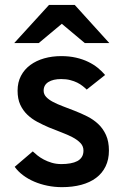

<svg xmlns="http://www.w3.org/2000/svg" viewBox="-20 -752 515 784"><path d="M232.9 12.2Q202.6 12.2 173.8 6.3Q145 0.5 119.9 -10.3Q94.7 -21 74.2 -36.4Q53.7 -51.8 40 -70.8L113.8 -133.8Q121.6 -126.5 132.8 -117.4Q144 -108.4 158.7 -100.6Q173.3 -92.8 191.4 -87.4Q209.5 -82 231 -82Q250.5 -82 267.1 -85Q283.7 -87.9 295.7 -94.2Q307.6 -100.6 314.2 -111.1Q320.8 -121.6 320.8 -137.2Q320.8 -155.3 308.3 -168.2Q295.9 -181.2 275.9 -191.7Q255.9 -202.1 230.5 -211.7Q205.1 -221.2 179.2 -231.9Q155.3 -242.2 132.3 -254.4Q109.4 -266.6 91.6 -283.7Q73.7 -300.8 62.7 -324.5Q51.8 -348.1 51.8 -381.8Q51.8 -416 65.7 -442.4Q79.6 -468.8 103.8 -486.6Q127.9 -504.4 160.4 -513.7Q192.9 -522.9 230 -522.9Q262.7 -522.9 290.3 -516.6Q317.9 -510.3 340.1 -499.5Q362.3 -488.8 379.4 -474.9Q396.5 -460.9 409.2 -445.8L334 -386.2Q327.1 -393.1 317.6 -400.6Q308.1 -408.2 295.4 -414.6Q282.7 -420.9 266.6 -425Q250.5 -429.2 230 -429.2Q196.8 -429.2 177.5 -417Q158.2 -404.8 158.2 -381.8Q158.2 -367.2 168.5 -356.2Q178.7 -345.2 196.3 -335.9Q213.9 -326.7 236.6 -318.1Q259.3 -309.6 284.2 -299.8Q310.5 -289.6 335.9 -276.9Q361.3 -264.2 381.1 -245.6Q400.9 -227.1 412.8 -200.7Q424.8 -174.3 424.8 -137.2Q424.8 -100.6 411.1 -72.5Q397.5 -44.4 372.3 -25.6Q347.2 -6.8 311.8 2.7Q276.4 12.2 232.9 12.2ZM326.2 -576.2 232.4 -654.8 138.2 -576.2H38.1L180.2 -731.9H285.2L426.3 -576.2Z"/></svg>

Font: Overpass
Style: Regular
Weight: 400
Designer: Delve Withrington
Foundry: Delve Fonts
Version: Version 1.001